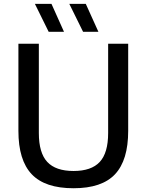

<svg xmlns="http://www.w3.org/2000/svg" viewBox="-20 -967 760 996"><path d="M361.5 9.5Q213.5 9.5 144.5 -63.2Q75.5 -136 75.5 -288V-740H181.5V-277Q181.5 -174 225.2 -127Q269 -80 361.5 -80Q454 -80 497.5 -127Q541 -174 541 -277V-740H645V-288Q645 -136 576.8 -63.2Q508.5 9.5 361.5 9.5ZM411 -802 339.5 -947H425L490.5 -802ZM232.5 -802 161 -947H247L312 -802Z"/></svg>

Font: Encode Sans Md
Style: Regular
Weight: 500
Designer: Multiple Designers
Foundry: Impallari Type
Version: Version 3.002; ttfautohint (v1.8.3) -l 8 -r 50 -G 200 -x 14 